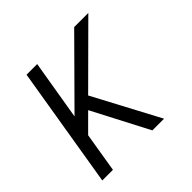

<svg xmlns="http://www.w3.org/2000/svg" viewBox="-139 -649 778 778"><g transform="rotate(-45 250.0 -260.0)"><path d="M380 0H313L187 -242L115 -170L87 0H26L112 -520H173L130 -263L385 -520H466L229 -284Z"/></g></svg>

Font: Iosevka Light
Style: Italic
Weight: 300
Italic angle: -9°
Monospace: yes
Designer: Belleve Invis
Foundry: Belleve Invis
Version: Version 32.5.0; ttfautohint (v1.8.4)